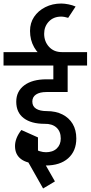

<svg xmlns="http://www.w3.org/2000/svg" viewBox="-45 -933 513 1087"><path d="M205 -742 125 -758Q125 -803 148 -837.5Q171 -872 211.5 -892.5Q252 -913 302 -913V-839Q258 -839 231.5 -811Q205 -783 205 -742ZM305 -577Q253 -577 212.5 -600.5Q172 -624 148.5 -665Q125 -706 125 -758L205 -742Q205 -698 232.5 -668Q260 -638 305 -638ZM341 -832Q332 -835 321 -837Q310 -839 301 -839V-913Q320 -913 342.5 -908.5Q365 -904 383 -896ZM-25 -562V-638H448V-562ZM213 4V-71Q254 -71 276.5 -92.5Q299 -114 299 -149H387Q387 -78 341 -37Q295 4 213 4ZM207 -232Q132 -232 89.5 -264Q47 -296 47 -357L138 -358Q138 -331 159.5 -317.5Q181 -304 220 -304ZM299 -149Q299 -189 274.5 -211Q250 -233 207 -232L220 -304Q271 -304 308.5 -285Q346 -266 366.5 -231.5Q387 -197 387 -149ZM47 -357Q47 -416 92.5 -450Q138 -484 218 -484V-412Q180 -412 159 -398Q138 -384 138 -358ZM218 -412V-484H338V-412ZM257 -445V-619H338V-445ZM40 -106H116Q116 -85 130 -73Q144 -61 170 -61V-7Q108 -7 74 -32.5Q40 -58 40 -106ZM76 -197 146 -163Q116 -127 116 -106H40Q40 -151 76 -197ZM76 -197 170 -155V-47H98ZM218 4Q194 4 173.5 -2Q153 -8 129 -20L136 -96Q161 -83 179.5 -77Q198 -71 218 -71ZM199 134 70 -94 137 -132 266 94Z"/></svg>

Font: Akshar Light
Style: Regular
Weight: 400
Version: Version 1.100